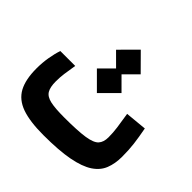

<svg xmlns="http://www.w3.org/2000/svg" viewBox="-156 -749 899 899"><g transform="rotate(45 293.0 -299.5)"><path d="M248.5 3.9Q158.7 3.9 105.2 -15.1Q51.8 -34.2 28.3 -77.6Q4.9 -121.1 4.9 -194.3Q4.9 -231.9 11 -267.8Q17.1 -303.7 26.4 -330.6H125Q118.7 -292 115.2 -267.1Q111.8 -242.2 111.8 -214.4Q111.8 -177.2 123.5 -157.5Q135.3 -137.7 167 -130.6Q198.7 -123.5 258.3 -123.5Q348.6 -123.5 394.5 -130.6Q440.4 -137.7 456.1 -155.3Q471.7 -172.9 471.7 -204.6Q471.7 -234.9 467.5 -265.6Q463.4 -296.4 455.6 -343.8L562.5 -354Q571.8 -305.2 576.4 -268.1Q581.1 -231 581.1 -185.1Q581.1 -139.6 567.1 -104.2Q553.2 -68.8 517.1 -44.9Q481 -21 416 -8.5Q351.1 3.9 248.5 3.9ZM286.6 -312.5 205.1 -394 268.6 -457.5 206.5 -519.5 288.1 -601.6 369.6 -519.5 306.2 -456.1 368.2 -394Z"/></g></svg>

Font: CaskaydiaCove NFP SemiBold
Style: Regular
Weight: 600
Designer: Aaron Bell
Foundry: Saja Typeworks
Version: Version 2111.001; VTT 6.35;Nerd Fonts 3.1.1